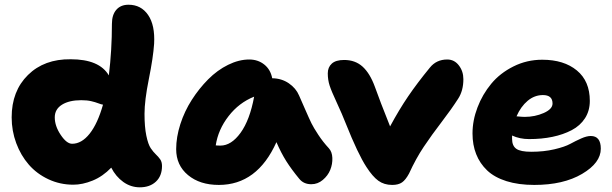

<svg xmlns="http://www.w3.org/2000/svg" viewBox="-20 -780 2615 820"><path d="M293 8.8Q236.3 8.8 186.8 -14.4Q137.2 -37.6 103 -76.9Q68.8 -116.2 49.3 -168.7Q29.8 -221.2 29.8 -278.8Q29.8 -391.1 99.4 -459.7Q168.9 -528.3 282.2 -526.9Q404.3 -526.9 444.8 -458Q458 -565.9 458 -678.2Q458 -716.8 476.8 -738.3Q495.6 -759.8 528.8 -759.8Q582.5 -759.8 612.5 -716.1Q642.6 -672.4 638.2 -592.8Q634.3 -534.7 615.7 -442.6Q597.2 -350.6 597.2 -293.9Q597.2 -237.8 605 -200.4Q612.8 -163.1 623.8 -147Q634.8 -130.9 645.5 -120.8Q656.2 -110.8 664.1 -99.6Q671.9 -88.4 671.9 -70.8Q671.9 -28.8 646 -4.4Q620.1 20 577.1 20Q538.6 20 506.6 -2.9Q474.6 -25.9 455.1 -64Q418.9 -26.4 375.7 -8.8Q332.5 8.8 293 8.8ZM213.9 -278.8Q213.9 -241.7 239.3 -203.9Q264.6 -166 288.1 -166Q328.6 -166 362.8 -209Q397 -252 419.9 -333Q412.1 -334 399.7 -338.9Q387.2 -343.8 369.6 -347.9Q352.1 -352.1 327.1 -352.1Q275.4 -352.1 244.6 -332.8Q213.9 -313.5 213.9 -278.8Z M914.6 9.8Q833.5 9.8 783 -32.2Q732.4 -74.2 732.4 -143.1Q732.4 -194.3 750.2 -249.8Q768.1 -305.2 799.1 -353.5Q830.1 -401.9 869.1 -441.2Q908.2 -480.5 954.3 -503.2Q1000.5 -525.9 1044.4 -525.9Q1081.5 -525.9 1108.4 -504.6Q1135.3 -483.4 1142.6 -445.8Q1182.6 -445.3 1213.4 -424.3Q1244.1 -403.3 1257.3 -372.1Q1265.1 -354.5 1283.2 -313Q1301.3 -271.5 1310.3 -253.2Q1319.3 -234.9 1339.4 -204.3Q1359.4 -173.8 1384.3 -147Q1398.4 -131.8 1399.4 -105.5Q1400.4 -79.1 1390.4 -54.4Q1380.4 -29.8 1358.6 -11.5Q1336.9 6.8 1309.6 6.8Q1276.9 6.8 1258.3 -16.1Q1225.1 -56.2 1202.6 -91.8Q1180.2 -127.4 1160.6 -172.9Q1078.6 9.8 914.6 9.8ZM921.4 -158.2Q967.8 -158.2 1007.3 -212.6Q1046.9 -267.1 1065.4 -367.2Q1000.5 -341.3 956.1 -283.9Q911.6 -226.6 901.4 -159.2Q908.2 -158.2 921.4 -158.2Z M1654.8 9.8Q1620.6 9.8 1595.9 -8.1Q1571.3 -25.9 1544.9 -66.9Q1508.8 -122.1 1457 -252Q1441.4 -292 1418.5 -341.3Q1395.5 -390.6 1387.7 -414.8Q1379.9 -439 1379.9 -466.8Q1379.9 -492.7 1397 -508.3Q1414.1 -523.9 1449.7 -523.9Q1497.1 -523.9 1528.6 -495.4Q1560.1 -466.8 1581.1 -409.2Q1601.6 -351.1 1646 -240.2Q1684.1 -311 1723.1 -368.4Q1762.2 -425.8 1815.9 -491.2Q1843.8 -525.9 1890.1 -525.9Q1920.4 -525.9 1939.7 -500.7Q1959 -475.6 1959 -441.9Q1959 -393.1 1937 -358.9Q1908.2 -314 1866 -258.8Q1823.7 -203.6 1790 -153.3Q1756.3 -103 1727.1 -39.1Q1712.4 -11.7 1697 -1Q1681.6 9.8 1654.8 9.8Z M2261.7 9.8Q2194.3 9.8 2143.1 -6.3Q2091.8 -22.5 2060.5 -52.2Q2029.3 -82 2013.7 -121.6Q1998 -161.1 1998 -210Q1998 -265.6 2019.3 -321.3Q2040.5 -377 2078.1 -422.4Q2115.7 -467.8 2172.9 -496.3Q2230 -524.9 2295.9 -524.9Q2388.2 -524.9 2443.6 -479.2Q2499 -433.6 2499 -349.1Q2499 -307.1 2478.5 -275.1Q2458 -243.2 2421.6 -224.1Q2385.3 -205.1 2339.6 -195.6Q2293.9 -186 2239.7 -186Q2199.7 -186 2167 -201.2V-187Q2167 -157.2 2185.1 -144.5Q2203.1 -131.8 2249 -131.8Q2302.7 -131.8 2347.4 -142.3Q2392.1 -152.8 2415.3 -165.5Q2438.5 -178.2 2462.2 -188.7Q2485.8 -199.2 2502.9 -199.2Q2545.9 -199.2 2545.9 -145Q2545.9 -84.5 2466.1 -37.4Q2386.2 9.8 2261.7 9.8ZM2298.8 -374Q2262.7 -374 2233.4 -349.4Q2204.1 -324.7 2186 -283.2Q2210.4 -280.8 2220.7 -280.8Q2264.6 -280.8 2302.2 -297.4Q2339.8 -314 2339.8 -337.9Q2339.8 -374 2298.8 -374Z"/></svg>

Font: Shantell Sans Normal
Style: Regular
Weight: 800
Designer: Stephen Nixon, Anya Danilova, Shantell Martin
Foundry: Arrow Type
Version: Version 1.006;[559af2be0]